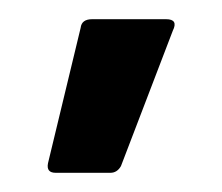

<svg xmlns="http://www.w3.org/2000/svg" viewBox="-20 -726 231 200"><path d="M38 -546Q28 -546 30 -556L64 -697Q65 -706 76 -706H153Q166 -706 160 -694L106 -553Q102 -546 95 -546Z"/></svg>

Font: Sofia Sans Semi Condensed SemiBold
Style: Regular
Weight: 600
Designer: Botio Nikoltchev, Ani Petrova
Foundry: lettersoup
Version: Version 4.100